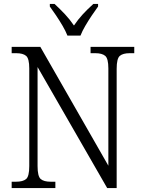

<svg xmlns="http://www.w3.org/2000/svg" viewBox="-20 -951 729 971"><path d="M39 0V-32H61Q96 -32 112 -45.5Q128 -59 128 -111V-605Q128 -655 112 -668.5Q96 -682 62 -682H39V-714H184L528 -113V-605Q528 -655 512 -668.5Q496 -682 462 -682H438V-714H659V-682H636Q602 -682 586 -668.5Q570 -655 570 -603V0H522L170 -612V-111Q170 -59 186 -45.5Q202 -32 236 -32H260V0ZM321 -771Q312 -794 296.5 -820.5Q281 -847 263.5 -873Q246 -899 232 -918V-931H256Q285 -904 309 -878.5Q333 -853 354 -822Q375 -853 398.5 -878.5Q422 -904 452 -931H476V-918Q462 -899 444.5 -873Q427 -847 411.5 -820.5Q396 -794 387 -771Z"/></svg>

Font: Noto Serif SemiCondensed Light
Style: Regular
Weight: 300
Width: 4
Designer: Monotype Design Team
Foundry: Monotype Imaging Inc.
Version: Version 2.013